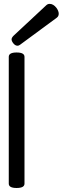

<svg xmlns="http://www.w3.org/2000/svg" viewBox="-20 -940 317 972"><path d="M24.4 -10.3Q24.4 11.7 64 11.7Q104 11.7 104 -10.3V-652.3Q104 -674.3 64 -674.3Q24.4 -674.3 24.4 -652.3ZM68.8 -708.5Q75.2 -708.5 81.5 -713.4L267.1 -850.1Q277.3 -857.4 277.3 -870.6Q277.3 -884.3 265.6 -900.4Q250 -920.4 231.4 -920.4Q221.7 -920.4 214.4 -913.6L48.8 -759.3Q38.6 -749 38.6 -740.7Q38.6 -731.9 47.4 -720.7Q57.1 -708.5 68.8 -708.5Z"/></svg>

Font: Gayathri
Style: Regular
Weight: 400
Designer: Binoy Dominic <binoy.domenic@gmail.com>
Foundry: SMC
Version: Version 1.000